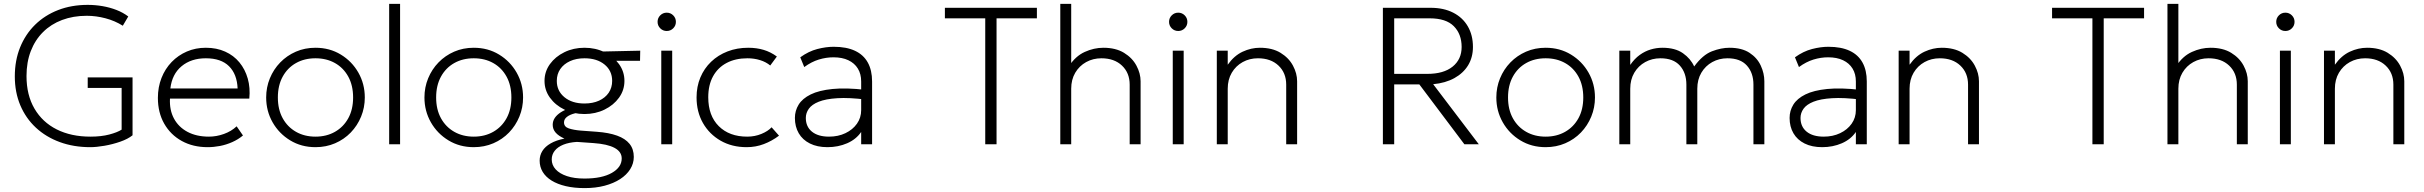

<svg xmlns="http://www.w3.org/2000/svg" viewBox="-20 -740 12434 985"><path d="M443 15Q358 15 287 -11Q216 -37 164.2 -85Q112.5 -133 84.2 -199.8Q56 -266.5 56 -348Q56 -430 83.2 -497.2Q110.5 -564.5 160.2 -613.2Q210 -662 278.5 -688.5Q347 -715 430 -715Q468.5 -715 506 -708.5Q543.5 -702 577.2 -689Q611 -676 638 -655.5L610 -608Q569.5 -633.5 521.2 -646.2Q473 -659 425 -659Q355.5 -659 298.5 -637.5Q241.5 -616 200.8 -575.5Q160 -535 138 -478Q116 -421 116 -350Q116 -252.5 156.8 -182.8Q197.5 -113 271.2 -76Q345 -39 444 -39Q499.5 -39 541 -50Q582.5 -61 604 -75V-289H430V-343H660V-46Q636.5 -27 597.2 -13.2Q558 0.5 516 7.8Q474 15 443 15Z M1045 15Q970 15 912.5 -16.8Q855 -48.5 822.5 -105.5Q790 -162.5 790 -238Q790 -293 808.5 -340Q827 -387 860.5 -421.8Q894 -456.5 938.8 -475.8Q983.5 -495 1036 -495Q1091.5 -495 1135.2 -475.2Q1179 -455.5 1208.2 -420Q1237.5 -384.5 1251 -337Q1264.5 -289.5 1259 -234H852Q849 -175.5 872.5 -131.8Q896 -88 942 -63.5Q988 -39 1052 -39Q1090.5 -39 1128.8 -52.8Q1167 -66.5 1194 -92L1226.5 -45Q1202 -24.5 1171.5 -11Q1141 2.5 1108.8 8.8Q1076.5 15 1045 15ZM854 -286H1199Q1196 -359.5 1155 -400.2Q1114 -441 1036 -441Q960.5 -441 911.5 -400.2Q862.5 -359.5 854 -286Z M1598.5 15Q1526 15 1468.8 -19.8Q1411.5 -54.5 1378.5 -112.5Q1345.5 -170.5 1345.5 -240Q1345.5 -292 1364.5 -338.2Q1383.5 -384.5 1417.8 -419.8Q1452 -455 1498 -475Q1544 -495 1598.5 -495Q1671 -495 1728.2 -460.2Q1785.5 -425.5 1818.5 -367.5Q1851.5 -309.5 1851.5 -240Q1851.5 -188 1832.5 -141.8Q1813.5 -95.5 1779.5 -60.2Q1745.5 -25 1699.2 -5Q1653 15 1598.5 15ZM1598.5 -39Q1655 -39 1698.5 -63.8Q1742 -88.5 1766.8 -133.5Q1791.5 -178.5 1791.5 -240Q1791.5 -301.5 1766.8 -346.8Q1742 -392 1698.5 -416.5Q1655 -441 1598.5 -441Q1542 -441 1498.5 -416.5Q1455 -392 1430.2 -346.8Q1405.5 -301.5 1405.5 -240Q1405.5 -178.5 1430.2 -133.5Q1455 -88.5 1498.5 -63.8Q1542 -39 1598.5 -39Z M1976.5 0V-720H2032.5V0Z M2410.5 15Q2338 15 2280.8 -19.8Q2223.5 -54.5 2190.5 -112.5Q2157.5 -170.5 2157.5 -240Q2157.5 -292 2176.5 -338.2Q2195.5 -384.5 2229.8 -419.8Q2264 -455 2310 -475Q2356 -495 2410.5 -495Q2483 -495 2540.2 -460.2Q2597.5 -425.5 2630.5 -367.5Q2663.5 -309.5 2663.5 -240Q2663.5 -188 2644.5 -141.8Q2625.5 -95.5 2591.5 -60.2Q2557.5 -25 2511.2 -5Q2465 15 2410.5 15ZM2410.5 -39Q2467 -39 2510.5 -63.8Q2554 -88.5 2578.8 -133.5Q2603.5 -178.5 2603.5 -240Q2603.5 -301.5 2578.8 -346.8Q2554 -392 2510.5 -416.5Q2467 -441 2410.5 -441Q2354 -441 2310.5 -416.5Q2267 -392 2242.2 -346.8Q2217.5 -301.5 2217.5 -240Q2217.5 -178.5 2242.2 -133.5Q2267 -88.5 2310.5 -63.8Q2354 -39 2410.5 -39Z M2979.5 225Q2925.5 225 2882.8 215Q2840 205 2810 186.5Q2780 168 2764.2 142Q2748.5 116 2748.5 84Q2748.5 57 2762.5 34.5Q2776.5 12 2804.8 -4.2Q2833 -20.5 2875.5 -29Q2845.5 -42.5 2830.5 -59.8Q2815.5 -77 2815.5 -100Q2815.5 -119 2826.2 -135Q2837 -151 2857.2 -164Q2877.5 -177 2906 -186Q2934.5 -195 2969.5 -199L2988.5 -165Q2955 -165 2929 -158.5Q2903 -152 2888.2 -140.2Q2873.5 -128.5 2873.5 -112Q2873.5 -89.5 2898.2 -81.2Q2923 -73 2959.5 -70L3041.5 -64Q3103.5 -59.5 3145.8 -44.2Q3188 -29 3209.8 -2Q3231.5 25 3231.5 65Q3231.5 98.5 3213.2 127.8Q3195 157 3161.5 178.8Q3128 200.5 3081.8 212.8Q3035.5 225 2979.5 225ZM2978.5 176Q3068 176 3118.8 147Q3169.5 118 3169.5 73Q3169.5 38.5 3133 18.8Q3096.5 -1 3024.5 -6L2939.5 -12Q2899 -9.5 2870 2.2Q2841 14 2825.8 33.5Q2810.5 53 2810.5 78Q2810.5 107 2830.8 129Q2851 151 2888.5 163.5Q2926 176 2978.5 176ZM2978.5 -155Q2922 -155 2875.5 -177.8Q2829 -200.5 2801.2 -239Q2773.5 -277.5 2773.5 -325Q2773.5 -372.5 2801.2 -411Q2829 -449.5 2875.5 -472.2Q2922 -495 2978.5 -495Q3035 -495 3081.5 -472.2Q3128 -449.5 3155.8 -411Q3183.5 -372.5 3183.5 -325Q3183.5 -277.5 3155.8 -239Q3128 -200.5 3081.5 -177.8Q3035 -155 2978.5 -155ZM2978.5 -209Q3021 -209 3053 -223.5Q3085 -238 3102.8 -264.2Q3120.5 -290.5 3120.5 -325Q3120.5 -377 3081.5 -409Q3042.5 -441 2978.5 -441Q2936 -441 2904 -426.2Q2872 -411.5 2854.2 -385.5Q2836.5 -359.5 2836.5 -325Q2836.5 -273.5 2875.8 -241.2Q2915 -209 2978.5 -209ZM3056.5 -428 3036.5 -475 3264.5 -480 3263.5 -428Z M3372.5 0V-480H3428.5V0ZM3400.5 -581Q3381 -581 3367.2 -594.8Q3353.5 -608.5 3353.5 -628Q3353.5 -647.5 3367.2 -661.2Q3381 -675 3400.5 -675Q3420 -675 3433.8 -661.2Q3447.5 -647.5 3447.5 -628Q3447.5 -608.5 3433.8 -594.8Q3420 -581 3400.5 -581Z M3810.5 15Q3735 15 3677 -18.2Q3619 -51.5 3586.2 -109Q3553.5 -166.5 3553.5 -240Q3553.5 -296 3573 -342.5Q3592.5 -389 3628.2 -423.2Q3664 -457.5 3712.5 -476.2Q3761 -495 3818.5 -495Q3861.5 -495 3897.5 -484.2Q3933.5 -473.5 3965.5 -450L3931.5 -404Q3910 -422 3879.5 -431.5Q3849 -441 3814.5 -441Q3753 -441 3708 -417.2Q3663 -393.5 3638.2 -348.8Q3613.5 -304 3613.5 -241Q3613.5 -146.5 3667.5 -92.8Q3721.5 -39 3813.5 -39Q3852.5 -39 3886.2 -53Q3920 -67 3938.5 -87L3976.5 -44Q3940 -16.5 3898.5 -0.8Q3857 15 3810.5 15Z M4225 15Q4172.5 15 4135 -3.8Q4097.5 -22.5 4077.8 -56.2Q4058 -90 4058 -135Q4058 -172 4077.2 -203.2Q4096.5 -234.5 4139 -255.5Q4181.5 -276.5 4251 -283.5Q4320.5 -290.5 4421 -279L4424 -229Q4335.5 -240 4275.8 -236.2Q4216 -232.5 4180.5 -218.2Q4145 -204 4129.5 -182.2Q4114 -160.5 4114 -135Q4114 -90 4145.5 -64.5Q4177 -39 4233 -39Q4280 -39 4317.2 -56.8Q4354.5 -74.5 4376.2 -105.2Q4398 -136 4398 -175V-322Q4398 -360.5 4381 -388.2Q4364 -416 4332.2 -431Q4300.5 -446 4256 -446Q4218 -446 4180.5 -434.5Q4143 -423 4106 -396L4085.5 -446Q4128.5 -477 4173 -488.5Q4217.5 -500 4257 -500Q4322.5 -500 4366.2 -479.5Q4410 -459 4432 -419.2Q4454 -379.5 4454 -322V0H4398V-63Q4372 -25 4326 -5Q4280 15 4225 15Z M5034.5 0V-646H4827.5V-700H5299.5V-646H5092.5V0Z M5419.5 0V-720H5475.5V-392L5464.5 -401Q5497.5 -452 5544.8 -473.5Q5592 -495 5640.5 -495Q5704 -495 5746.5 -469Q5789 -443 5810.2 -403.2Q5831.5 -363.5 5831.5 -323V0H5775.5V-306Q5775.5 -366 5736 -403.5Q5696.5 -441 5630.5 -441Q5587.5 -441 5552.2 -421.5Q5517 -402 5496.2 -366.8Q5475.5 -331.5 5475.5 -285V0Z M5996.5 0V-480H6052.5V0ZM6024.5 -581Q6005 -581 5991.2 -594.8Q5977.5 -608.5 5977.5 -628Q5977.5 -647.5 5991.2 -661.2Q6005 -675 6024.5 -675Q6044 -675 6057.8 -661.2Q6071.5 -647.5 6071.5 -628Q6071.5 -608.5 6057.8 -594.8Q6044 -581 6024.5 -581Z M6222.5 0V-480H6278.5V-408Q6311.5 -454.5 6355 -474.8Q6398.5 -495 6443.5 -495Q6507 -495 6549.5 -469Q6592 -443 6613.2 -403.2Q6634.5 -363.5 6634.5 -323V0H6578.5V-306Q6578.5 -366 6539 -403.5Q6499.5 -441 6433.5 -441Q6390.5 -441 6355.2 -421.5Q6320 -402 6299.2 -366.8Q6278.5 -331.5 6278.5 -285V0Z M7074.5 0V-700H7319.5Q7386.5 -700 7435.2 -675Q7484 -650 7510.2 -604.8Q7536.5 -559.5 7536.5 -499Q7536.5 -446 7511.8 -405.2Q7487 -364.5 7441.2 -339.2Q7395.5 -314 7332.5 -308L7566.5 0H7492.5L7261.5 -307H7132.5V0ZM7132.5 -361H7302.5Q7386 -361 7432.2 -398.2Q7478.5 -435.5 7478.5 -499Q7478.5 -565 7438.5 -605.5Q7398.5 -646 7314.5 -646H7132.5Z M7909.5 15Q7837 15 7779.8 -19.8Q7722.5 -54.5 7689.5 -112.5Q7656.5 -170.5 7656.5 -240Q7656.5 -292 7675.5 -338.2Q7694.5 -384.5 7728.8 -419.8Q7763 -455 7809 -475Q7855 -495 7909.5 -495Q7982 -495 8039.2 -460.2Q8096.5 -425.5 8129.5 -367.5Q8162.5 -309.5 8162.5 -240Q8162.5 -188 8143.5 -141.8Q8124.5 -95.5 8090.5 -60.2Q8056.5 -25 8010.2 -5Q7964 15 7909.5 15ZM7909.5 -39Q7966 -39 8009.5 -63.8Q8053 -88.5 8077.8 -133.5Q8102.5 -178.5 8102.5 -240Q8102.5 -301.5 8077.8 -346.8Q8053 -392 8009.5 -416.5Q7966 -441 7909.5 -441Q7853 -441 7809.5 -416.5Q7766 -392 7741.2 -346.8Q7716.5 -301.5 7716.5 -240Q7716.5 -178.5 7741.2 -133.5Q7766 -88.5 7809.5 -63.8Q7853 -39 7909.5 -39Z M8287.5 0V-480H8343.5V-407Q8365.5 -439 8392.2 -458.2Q8419 -477.5 8448.5 -486.2Q8478 -495 8508.5 -495Q8574 -495 8613.8 -467Q8653.5 -439 8671.5 -399Q8715 -458.5 8762.5 -476.8Q8810 -495 8852.5 -495Q8916 -495 8955.5 -469Q8995 -443 9013.2 -403.2Q9031.5 -363.5 9031.5 -323V0H8975.5V-306Q8975.5 -366 8942 -403.5Q8908.5 -441 8842.5 -441Q8799.5 -441 8764.2 -421.5Q8729 -402 8708.2 -366.8Q8687.5 -331.5 8687.5 -285V0H8631.5V-306Q8631.5 -366 8598 -403.5Q8564.5 -441 8498.5 -441Q8455.5 -441 8420.2 -421.5Q8385 -402 8364.2 -366.8Q8343.5 -331.5 8343.5 -285V0Z M9328 15Q9275.5 15 9238 -3.8Q9200.5 -22.5 9180.8 -56.2Q9161 -90 9161 -135Q9161 -172 9180.2 -203.2Q9199.5 -234.5 9242 -255.5Q9284.5 -276.5 9354 -283.5Q9423.5 -290.5 9524 -279L9527 -229Q9438.5 -240 9378.8 -236.2Q9319 -232.5 9283.5 -218.2Q9248 -204 9232.5 -182.2Q9217 -160.5 9217 -135Q9217 -90 9248.5 -64.5Q9280 -39 9336 -39Q9383 -39 9420.2 -56.8Q9457.5 -74.5 9479.2 -105.2Q9501 -136 9501 -175V-322Q9501 -360.5 9484 -388.2Q9467 -416 9435.2 -431Q9403.5 -446 9359 -446Q9321 -446 9283.5 -434.5Q9246 -423 9209 -396L9188.5 -446Q9231.5 -477 9276 -488.5Q9320.5 -500 9360 -500Q9425.5 -500 9469.2 -479.5Q9513 -459 9535 -419.2Q9557 -379.5 9557 -322V0H9501V-63Q9475 -25 9429 -5Q9383 15 9328 15Z M9720.5 0V-480H9776.5V-408Q9809.5 -454.5 9853 -474.8Q9896.5 -495 9941.5 -495Q10005 -495 10047.5 -469Q10090 -443 10111.2 -403.2Q10132.5 -363.5 10132.5 -323V0H10076.5V-306Q10076.5 -366 10037 -403.5Q9997.5 -441 9931.5 -441Q9888.5 -441 9853.2 -421.5Q9818 -402 9797.2 -366.8Q9776.5 -331.5 9776.5 -285V0Z M10714.5 0V-646H10507.5V-700H10979.5V-646H10772.5V0Z M11099.5 0V-720H11155.5V-392L11144.5 -401Q11177.5 -452 11224.8 -473.5Q11272 -495 11320.5 -495Q11384 -495 11426.5 -469Q11469 -443 11490.2 -403.2Q11511.5 -363.5 11511.5 -323V0H11455.5V-306Q11455.5 -366 11416 -403.5Q11376.5 -441 11310.5 -441Q11267.5 -441 11232.2 -421.5Q11197 -402 11176.2 -366.8Q11155.5 -331.5 11155.5 -285V0Z M11676.5 0V-480H11732.5V0ZM11704.5 -581Q11685 -581 11671.2 -594.8Q11657.5 -608.5 11657.5 -628Q11657.5 -647.5 11671.2 -661.2Q11685 -675 11704.5 -675Q11724 -675 11737.8 -661.2Q11751.5 -647.5 11751.5 -628Q11751.5 -608.5 11737.8 -594.8Q11724 -581 11704.5 -581Z M11902.5 0V-480H11958.5V-408Q11991.5 -454.5 12035 -474.8Q12078.5 -495 12123.5 -495Q12187 -495 12229.5 -469Q12272 -443 12293.2 -403.2Q12314.5 -363.5 12314.5 -323V0H12258.5V-306Q12258.5 -366 12219 -403.5Q12179.5 -441 12113.5 -441Q12070.5 -441 12035.2 -421.5Q12000 -402 11979.2 -366.8Q11958.5 -331.5 11958.5 -285V0Z"/></svg>

Font: Geologica Thin Roman Thin
Style: Regular
Weight: 250
Version: Version 1.010;gftools[0.9.28]